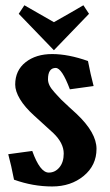

<svg xmlns="http://www.w3.org/2000/svg" viewBox="-20 -692 409 715"><path d="M161.6 -49.3Q185.1 -49.3 201.2 -68.6Q217.3 -87.9 217.3 -120.1Q217.3 -159.2 178.7 -196.3Q161.1 -211.9 106.9 -261.7Q72.3 -293 54.4 -322.8Q36.6 -352.5 36.6 -377Q36.6 -429.7 75.2 -460.2Q113.8 -490.7 174.3 -490.7Q234.4 -490.7 307.6 -464.8Q316.9 -416 328.6 -371.6L240.2 -359.4Q210.4 -439 187.5 -439Q158.7 -439 158.7 -396.5Q158.7 -385.7 164.3 -374Q169.9 -362.3 184.6 -346.2Q199.2 -330.1 207.5 -321.5Q215.8 -313 238.3 -292.5Q260.7 -272 265.1 -268.1Q339.4 -197.8 339.4 -137.7Q339.4 -76.2 291.7 -36.9Q244.1 2.4 174.3 2.4Q102.5 2.4 32.2 -22.9Q22 -76.2 10.7 -117.7L100.1 -129.9Q128.9 -49.3 161.6 -49.3ZM180.7 -504.9 49.8 -640.6 70.8 -672.4 180.7 -609.4Q250 -648.4 290.5 -672.4L311.5 -640.6Z"/></svg>

Font: Flanker
Style: Bold
Weight: 700
Designer: Flanker
Foundry: Flanker
Version: Version 2.021